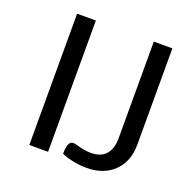

<svg xmlns="http://www.w3.org/2000/svg" viewBox="-126 -826 962 962"><g transform="rotate(20 355.5 -345.0)"><path d="M125 -700H225V0H125ZM299 -17Q299 -85 329 -85Q336 -85 354 -80Q395 -68 427 -68Q480 -68 507 -98Q534 -128 534 -186V-700H633V-186Q633 -97 578.5 -43.5Q524 10 432 10Q395 10 356 1.5Q317 -7 299 -17Z"/></g></svg>

Font: Krub Medium
Style: Regular
Weight: 500
Designer: Ekaluck Peanpanawate
Foundry: Cadson Demak Co.,Ltd.
Version: Version 1.000; ttfautohint (v1.6)